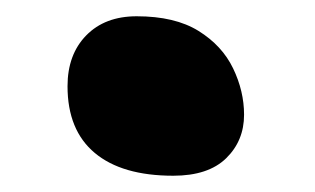

<svg xmlns="http://www.w3.org/2000/svg" viewBox="-20 -387 387 236"><path d="M193 -171Q130 -171 96.5 -199Q63 -227 63 -281Q63 -320 86 -343.5Q109 -367 148 -367Q195 -367 224 -349Q253 -331 266.5 -303Q280 -275 280 -246Q280 -214 258 -192.5Q236 -171 193 -171Z"/></svg>

Font: Shantell Sans Normal
Style: Bold
Weight: 700
Designer: Stephen Nixon, Anya Danilova, Shantell Martin
Foundry: Arrow Type
Version: Version 1.009;[a7da0bfa3]